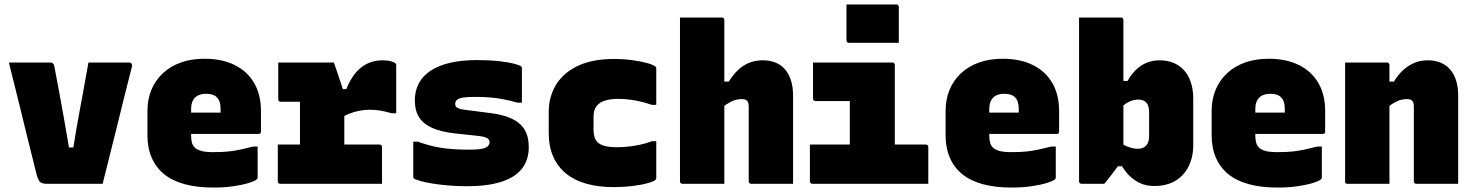

<svg xmlns="http://www.w3.org/2000/svg" viewBox="-20 -829 6640 866"><path d="M208 -547Q213 -547 216 -545Q219 -543 221.5 -539.5Q224 -536 225 -530Q236 -473 247 -413.5Q258 -354 269 -292Q280 -230 291 -164H311Q317 -205 324 -244.5Q331 -284 338 -322Q345 -360 352 -398Q359 -436 365.5 -472.5Q372 -509 379 -547Q425 -547 471 -547Q517 -547 562 -547Q568 -547 571 -544.5Q574 -542 575.5 -537.5Q577 -533 575 -528Q558 -462 541.5 -396Q525 -330 509 -264Q493 -198 476 -132Q459 -66 443 0Q376 0 310.5 0Q245 0 191 0Q178 0 169.5 -3Q161 -6 155.5 -15Q150 -24 145 -42Q134 -87 122 -135Q110 -183 97.5 -233.5Q85 -284 72.5 -336Q60 -388 46.5 -441Q33 -494 20 -547Q67 -547 114 -547Q161 -547 208 -547Z M902 -564Q983 -564 1040 -535Q1097 -506 1127 -453.5Q1157 -401 1157 -329V-235Q1157 -232 1155.5 -229.5Q1154 -227 1152 -226Q1150 -225 1146 -225H915Q900 -225 885.5 -225Q871 -225 857 -225H798V-321H975Q975 -325 975 -327.5Q975 -330 975 -336Q975 -355 971 -368Q967 -381 959 -389Q951 -398 938.5 -402Q926 -406 909 -406Q877 -406 859.5 -388.5Q842 -371 842 -338V-217Q842 -200 845.5 -186.5Q849 -173 858 -164Q869 -153 890.5 -147.5Q912 -142 953 -143Q985 -143 1012.5 -146Q1040 -149 1067 -155Q1094 -161 1122 -168H1142Q1142 -132 1142 -98.5Q1142 -65 1142 -28Q1142 -26 1141 -24Q1140 -22 1138 -20Q1131 -13 1102.5 -4Q1074 5 1032.5 11Q991 17 942 17Q868 17 812 1.5Q756 -14 719.5 -44Q683 -74 664 -118Q645 -162 645 -219V-328Q645 -380 662.5 -423Q680 -466 714 -498Q748 -530 795.5 -547Q843 -564 902 -564Z M1333 -106V-194Q1333 -207 1333 -219Q1333 -231 1333 -244Q1333 -257 1333 -269Q1333 -286 1333 -303Q1333 -320 1333 -337Q1333 -354 1333 -370H1315Q1298 -370 1280 -370Q1262 -370 1246 -370Q1241 -370 1238 -373Q1235 -376 1235 -381Q1235 -422 1235 -463.5Q1235 -505 1235 -547Q1239 -547 1257 -547Q1275 -547 1300.5 -547Q1326 -547 1355.5 -547Q1385 -547 1412 -547Q1439 -547 1459 -547Q1479 -547 1486 -547Q1486 -547 1491 -532.5Q1496 -518 1503 -497.5Q1510 -477 1517 -456Q1524 -435 1528.5 -420.5Q1533 -406 1533 -406Q1533 -371 1533 -334.5Q1533 -298 1533 -260.5Q1533 -223 1533 -184Q1533 -145 1533 -106ZM1505 -427H1542Q1569 -494 1610 -525.5Q1651 -557 1706 -557Q1729 -557 1744 -552.5Q1759 -548 1764 -543Q1766 -542 1766.5 -539.5Q1767 -537 1767 -533Q1767 -479 1767 -425.5Q1767 -372 1767 -318H1747Q1721 -326 1696.5 -330Q1672 -334 1648 -334Q1625 -334 1601 -329.5Q1577 -325 1554.5 -316Q1532 -307 1515 -293ZM1233 -177H1692Q1696 -177 1698 -175.5Q1700 -174 1701.5 -172Q1703 -170 1703 -166Q1703 -143 1703 -113Q1703 -83 1703 -52.5Q1703 -22 1703 0H1245Q1239 0 1236 -3Q1233 -6 1233 -11Q1233 -33 1233 -63.5Q1233 -94 1233 -124.5Q1233 -155 1233 -177Z M2095 -154Q2151 -154 2169.5 -162.5Q2188 -171 2188 -187Q2188 -196 2183 -201.5Q2178 -207 2166.5 -210.5Q2155 -214 2137 -216L2034 -227Q1970 -234 1929.5 -252Q1889 -270 1870 -300.5Q1851 -331 1851 -376Q1851 -419 1869 -453Q1887 -487 1923 -510.5Q1959 -534 2011 -546Q2063 -558 2131 -558Q2189 -558 2232 -553Q2275 -548 2300 -541.5Q2325 -535 2331 -529Q2332 -528 2332.5 -526.5Q2333 -525 2333.5 -523.5Q2334 -522 2334 -519Q2334 -481 2334 -442.5Q2334 -404 2334 -366H2314Q2279 -376 2249.5 -381.5Q2220 -387 2190 -389.5Q2160 -392 2121 -392Q2088 -392 2068.5 -389Q2049 -386 2041 -378.5Q2033 -371 2033 -360Q2033 -352 2038 -346.5Q2043 -341 2054.5 -338Q2066 -335 2083 -333L2184 -320Q2248 -313 2288 -294Q2328 -275 2346.5 -243.5Q2365 -212 2365 -166Q2365 -107 2333.5 -67.5Q2302 -28 2239.5 -8.5Q2177 11 2086 11Q2043 11 2002 7.5Q1961 4 1928 -1.5Q1895 -7 1873 -13.5Q1851 -20 1846 -24Q1845 -26 1844.5 -27.5Q1844 -29 1844 -31Q1844 -71 1844 -110.5Q1844 -150 1844 -190H1864Q1890 -181 1915 -174Q1940 -167 1968 -162.5Q1996 -158 2027.5 -156Q2059 -154 2095 -154Z M2750 -563Q2793 -563 2833 -557.5Q2873 -552 2901 -544Q2929 -536 2937 -528Q2939 -527 2939.5 -524.5Q2940 -522 2940 -520Q2940 -479 2940 -438Q2940 -397 2940 -356H2920Q2880 -370 2841.5 -376.5Q2803 -383 2766 -383Q2736 -383 2711 -376Q2686 -369 2671.5 -351.5Q2657 -334 2657 -300V-246Q2657 -227 2661 -212.5Q2665 -198 2675 -188Q2687 -176 2708 -170.5Q2729 -165 2766 -165Q2791 -165 2816.5 -168Q2842 -171 2868 -176.5Q2894 -182 2920 -192H2940Q2940 -151 2940 -109.5Q2940 -68 2940 -26Q2940 -24 2939.5 -22Q2939 -20 2937 -18Q2930 -11 2901.5 -3Q2873 5 2833 10Q2793 15 2749 15Q2680 15 2626 0Q2572 -15 2534 -45.5Q2496 -76 2475.5 -122Q2455 -168 2455 -229V-324Q2455 -392 2487.5 -446Q2520 -500 2585.5 -531.5Q2651 -563 2750 -563Z M3058 0Q3055 0 3052.5 -1.5Q3050 -3 3048.5 -5Q3047 -7 3047 -11Q3047 -91 3047 -171Q3047 -251 3047 -331.5Q3047 -412 3047 -492Q3047 -572 3047 -652Q3047 -679 3047 -704Q3047 -729 3047 -750Q3076 -750 3110.5 -750Q3145 -750 3178.5 -750Q3212 -750 3236 -750Q3240 -750 3242 -748.5Q3244 -747 3245.5 -745Q3247 -743 3247 -739Q3247 -647 3247 -554.5Q3247 -462 3247 -369.5Q3247 -277 3247 -184.5Q3247 -92 3247 0Q3220 0 3186 0Q3152 0 3118 0Q3084 0 3058 0ZM3225 -332V-461H3267Q3281 -483 3297 -501Q3313 -519 3332 -531.5Q3351 -544 3373 -550.5Q3395 -557 3421 -557Q3453 -557 3478.5 -546.5Q3504 -536 3521 -516Q3538 -496 3547.5 -466.5Q3557 -437 3557 -399Q3557 -347 3557 -297Q3557 -247 3557 -197.5Q3557 -148 3557 -98Q3557 -73 3557 -49Q3557 -25 3557 0Q3509 0 3462.5 0Q3416 0 3368 0Q3365 0 3362.5 -1.5Q3360 -3 3358.5 -5Q3357 -7 3357 -11Q3357 -67 3357 -123.5Q3357 -180 3357 -236.5Q3357 -293 3357 -349Q3357 -366 3350 -374Q3343 -382 3326 -382Q3315 -382 3302.5 -379.5Q3290 -377 3277.5 -370.5Q3265 -364 3251.5 -355Q3238 -346 3225 -332Z M3813 -146V-197Q3813 -210 3813 -224Q3813 -238 3813 -252Q3813 -264 3813 -276Q3813 -288 3813 -300Q3813 -312 3813 -324.5Q3813 -337 3813 -349Q3813 -361 3813 -373H3793Q3770 -373 3747.5 -373Q3725 -373 3703 -373Q3681 -373 3658 -373Q3655 -373 3652.5 -374.5Q3650 -376 3648.5 -378.5Q3647 -381 3647 -384Q3647 -426 3647 -466Q3647 -506 3647 -547Q3707 -547 3766.5 -547Q3826 -547 3886 -547Q3946 -547 4005 -547Q4009 -547 4011 -545.5Q4013 -544 4014.5 -542Q4016 -540 4016 -536Q4016 -494 4016 -454Q4016 -414 4016 -375.5Q4016 -337 4016 -299Q4016 -261 4016 -223Q4016 -185 4016 -146ZM3633 -177H4156Q4160 -177 4162 -175.5Q4164 -174 4165.5 -172Q4167 -170 4167 -166Q4167 -143 4167 -113Q4167 -83 4167 -53Q4167 -23 4167 0H3645Q3641 0 3638.5 -1.5Q3636 -3 3634.5 -5Q3633 -7 3633 -11Q3633 -34 3633 -64Q3633 -94 3633 -124Q3633 -154 3633 -177ZM3798 -809Q3819 -809 3848.5 -809Q3878 -809 3910.5 -809Q3943 -809 3972.5 -809Q4002 -809 4023 -809Q4028 -809 4031 -806Q4034 -803 4034 -798V-636Q4013 -636 3983.5 -636Q3954 -636 3921.5 -636Q3889 -636 3859.5 -636Q3830 -636 3809 -636Q3804 -636 3801 -639Q3798 -642 3798 -647Z M4502 -564Q4583 -564 4640 -535Q4697 -506 4727 -453.5Q4757 -401 4757 -329V-235Q4757 -232 4755.5 -229.5Q4754 -227 4752 -226Q4750 -225 4746 -225H4515Q4500 -225 4485.5 -225Q4471 -225 4457 -225H4398V-321H4575Q4575 -325 4575 -327.5Q4575 -330 4575 -336Q4575 -355 4571 -368Q4567 -381 4559 -389Q4551 -398 4538.5 -402Q4526 -406 4509 -406Q4477 -406 4459.5 -388.5Q4442 -371 4442 -338V-217Q4442 -200 4445.5 -186.5Q4449 -173 4458 -164Q4469 -153 4490.5 -147.5Q4512 -142 4553 -143Q4585 -143 4612.5 -146Q4640 -149 4667 -155Q4694 -161 4722 -168H4742Q4742 -132 4742 -98.5Q4742 -65 4742 -28Q4742 -26 4741 -24Q4740 -22 4738 -20Q4731 -13 4702.5 -4Q4674 5 4632.5 11Q4591 17 4542 17Q4468 17 4412 1.5Q4356 -14 4319.5 -44Q4283 -74 4264 -118Q4245 -162 4245 -219V-328Q4245 -380 4262.5 -423Q4280 -466 4314 -498Q4348 -530 4395.5 -547Q4443 -564 4502 -564Z M4960 0Q4950 0 4931 0Q4912 0 4892 0Q4872 0 4858 0Q4855 0 4852.5 -1.5Q4850 -3 4848.5 -5Q4847 -7 4847 -11Q4847 -85 4847 -159Q4847 -233 4847 -307Q4847 -381 4847 -455Q4847 -529 4847 -603Q4847 -640 4847 -676.5Q4847 -713 4847 -750Q4865 -750 4889.5 -750Q4914 -750 4941 -750Q4968 -750 4993 -750Q5018 -750 5036 -750Q5040 -750 5042 -748.5Q5044 -747 5045.5 -745Q5047 -743 5047 -739Q5047 -660 5047 -582Q5047 -504 5047 -426Q5047 -348 5047 -269.5Q5047 -191 5047 -113Q5047 -112 5038 -100Q5029 -88 5016.5 -71.5Q5004 -55 4991.5 -38.5Q4979 -22 4970 -11Q4961 0 4960 0ZM4996 -79 5008 -206Q5031 -183 5059 -170.5Q5087 -158 5112 -158Q5129 -158 5140 -164.5Q5151 -171 5157 -183.5Q5163 -196 5163 -216V-322Q5163 -339 5159.5 -350Q5156 -361 5149 -368Q5143 -374 5134 -377Q5125 -380 5112 -380Q5099 -380 5084.5 -375Q5070 -370 5056 -360.5Q5042 -351 5029 -337V-464H5066Q5082 -493 5103.5 -514Q5125 -535 5152 -546Q5179 -557 5209 -557Q5245 -557 5273 -545.5Q5301 -534 5321 -511.5Q5341 -489 5351.5 -457Q5362 -425 5362 -384V-175Q5362 -132 5349.5 -98Q5337 -64 5314 -39.5Q5291 -15 5259 -2.5Q5227 10 5187 10Q5151 10 5123.5 -2.5Q5096 -15 5075.5 -35Q5055 -55 5041 -79Z M5702 -564Q5783 -564 5840 -535Q5897 -506 5927 -453.5Q5957 -401 5957 -329V-235Q5957 -232 5955.5 -229.5Q5954 -227 5952 -226Q5950 -225 5946 -225H5715Q5700 -225 5685.5 -225Q5671 -225 5657 -225H5598V-321H5775Q5775 -325 5775 -327.5Q5775 -330 5775 -336Q5775 -355 5771 -368Q5767 -381 5759 -389Q5751 -398 5738.5 -402Q5726 -406 5709 -406Q5677 -406 5659.5 -388.5Q5642 -371 5642 -338V-217Q5642 -200 5645.5 -186.5Q5649 -173 5658 -164Q5669 -153 5690.5 -147.5Q5712 -142 5753 -143Q5785 -143 5812.5 -146Q5840 -149 5867 -155Q5894 -161 5922 -168H5942Q5942 -132 5942 -98.5Q5942 -65 5942 -28Q5942 -26 5941 -24Q5940 -22 5938 -20Q5931 -13 5902.5 -4Q5874 5 5832.5 11Q5791 17 5742 17Q5668 17 5612 1.5Q5556 -14 5519.5 -44Q5483 -74 5464 -118Q5445 -162 5445 -219V-328Q5445 -380 5462.5 -423Q5480 -466 5514 -498Q5548 -530 5595.5 -547Q5643 -564 5702 -564Z M6557 0Q6509 0 6462.5 0Q6416 0 6368 0Q6365 0 6362.5 -1.5Q6360 -3 6358.5 -5Q6357 -7 6357 -11Q6357 -67 6357 -123.5Q6357 -180 6357 -236.5Q6357 -293 6357 -349Q6357 -366 6350 -374Q6343 -382 6326 -382Q6315 -382 6302.5 -379.5Q6290 -377 6277.5 -370.5Q6265 -364 6251.5 -355Q6238 -346 6225 -332V-461H6267Q6286 -492 6309 -513Q6332 -534 6359.5 -545.5Q6387 -557 6420 -557Q6452 -557 6477.5 -546.5Q6503 -536 6520.5 -516Q6538 -496 6547.5 -466.5Q6557 -437 6557 -399Q6557 -347 6557 -297Q6557 -247 6557 -197.5Q6557 -148 6557 -98Q6557 -74 6557 -49.5Q6557 -25 6557 0ZM6247 0Q6220 0 6186 0Q6152 0 6118 0Q6084 0 6058 0Q6055 0 6053 -0.5Q6051 -1 6049.5 -2.5Q6048 -4 6047.5 -6Q6047 -8 6047 -11Q6047 -66 6047 -120.5Q6047 -175 6047 -230Q6047 -285 6047 -339.5Q6047 -394 6047 -449Q6047 -476 6047 -501Q6047 -526 6047 -547Q6076 -547 6110.5 -547Q6145 -547 6178.5 -547Q6212 -547 6236 -547Q6240 -547 6242 -545.5Q6244 -544 6245.5 -541.5Q6247 -539 6247 -535Q6247 -447 6247 -357.5Q6247 -268 6247 -178.5Q6247 -89 6247 0Z"/></svg>

Font: Recursive Monospace Black
Style: Regular
Weight: 900
Version: Version 1.047